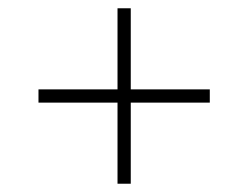

<svg xmlns="http://www.w3.org/2000/svg" viewBox="-20 -573 600 464"><path d="M264 -553H296V-129H264ZM487 -357V-325H73V-357Z"/></svg>

Font: Roboto Serif 144pt
Style: Regular
Weight: 400
Version: Version 1.008